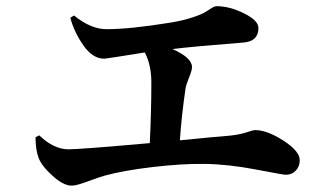

<svg xmlns="http://www.w3.org/2000/svg" viewBox="-20 -667 1040 604"><path d="M201.2 -611.3 212.9 -618.2Q265.6 -575.2 315.4 -575.2Q388.7 -575.2 515.6 -595.7Q556.6 -602.5 585.9 -612.3Q615.2 -622.1 626.5 -629.4Q637.7 -636.7 646.5 -642.1Q655.3 -647.5 662.1 -647.5Q702.1 -647.5 747.6 -625Q793 -602.5 793 -579.1Q793 -537.1 746.1 -533.2Q585 -520.5 522.5 -512.7Q584 -485.4 584 -456.1Q584 -445.3 574.7 -422.9Q565.4 -400.4 563.5 -387.7Q550.8 -299.8 545.9 -225.6Q673.8 -238.3 702.1 -240.2Q732.4 -243.2 754.9 -250.5Q777.3 -257.8 782.2 -257.8Q820.3 -257.8 871.6 -224.6Q922.9 -191.4 922.9 -163.1Q922.9 -143.6 910.6 -130.4Q898.4 -117.2 878.9 -117.2Q871.1 -117.2 784.7 -133.8Q698.2 -150.4 623 -151.4Q552.7 -152.3 460.9 -141.6Q369.1 -130.9 308.6 -114.3Q292 -109.4 269.5 -101.1Q247.1 -92.8 231.4 -87.9Q215.8 -83 205.1 -83Q179.7 -83 145.5 -113.8Q111.3 -144.5 101.6 -169.9Q91.8 -195.3 91.8 -235.4L103.5 -241.2Q149.4 -197.3 195.3 -197.3Q232.4 -197.3 451.2 -216.8Q456.1 -317.4 456.1 -407.2Q456.1 -462.9 435.5 -502Q314.5 -482.4 307.6 -482.4Q271.5 -482.4 242.2 -524.4Q212.9 -566.4 201.2 -611.3Z"/></svg>

Font: GenRyuMin TW TTF Bold
Style: Regular
Weight: 700
Version: Version 1.300